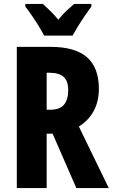

<svg xmlns="http://www.w3.org/2000/svg" viewBox="-20 -951 570 971"><path d="M236 -714Q360 -714 420 -661.5Q480 -609 480 -502Q480 -438 454 -390Q428 -342 379 -311L530 0H366L246 -275H216V0H65V-714ZM231 -583H216V-396H233Q283 -396 304 -422Q325 -448 325 -495Q325 -542 301.5 -562.5Q278 -583 231 -583ZM203 -771Q194 -789 177 -817Q160 -845 141 -872.5Q122 -900 108 -918V-931H197Q212 -917 233.5 -896.5Q255 -876 275 -851Q296 -878 316.5 -897Q337 -916 355 -931H442V-918Q428 -899 409.5 -872Q391 -845 374.5 -818Q358 -791 347 -771Z"/></svg>

Font: Noto Sans Sinhala ExtraCondensed ExtraBold
Style: Regular
Weight: 800
Width: 2
Designer: Jelle Bosma - Monotype Design Team
Foundry: Monotype Imaging Inc.
Version: Version 2.006; ttfautohint (v1.8.4.7-5d5b)